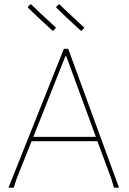

<svg xmlns="http://www.w3.org/2000/svg" viewBox="-20 -861 594 881"><path d="M237 -734 226 -721 221 -720Q144 -790 109 -825L108 -830L118 -840L123 -841Q146 -818 237 -734ZM367 -734 356 -721 351 -720Q274 -790 239 -825L238 -830L248 -840L253 -841Q276 -818 367 -734ZM293 -637 526 0H503L490 -43L427 -213H125L57 -43L43 0H19L273 -637ZM280 -603 133 -233H420L284 -603Z"/></svg>

Font: Alegreya Sans SC Thin
Style: Regular
Weight: 100
Designer: Juan Pablo del Peral
Foundry: Huerta Tipografica
Version: Version 2.007